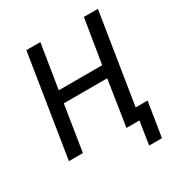

<svg xmlns="http://www.w3.org/2000/svg" viewBox="-197 -849 1092 1153"><g transform="rotate(-30 349.5 -272.5)"><path d="M503 160 528 0H442L455 -79H630L592 160ZM39 0 151 -705H248L199 -399H500L550 -705H647L535 0H438L487 -316H186L136 0Z"/></g></svg>

Font: Nunito Sans 10pt Condensed SemiBold
Style: Italic
Weight: 600
Width: 3
Italic angle: -9°
Designer: Vernon Adams
Foundry: Vernon Adams
Version: Version 3.101;gftools[0.9.27]